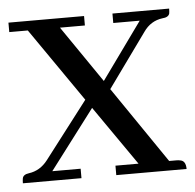

<svg xmlns="http://www.w3.org/2000/svg" viewBox="-39 -454 502 494"><g transform="rotate(-5 212.0 -207.5)"><path d="M1 0C1 -4.6 1.3 -8.8 2 -12.7C3.3 -19.2 8.8 -23.1 18.6 -24.4C38.1 -27 54.4 -36.8 67.4 -53.7L179.7 -200.2L47.9 -390.6H0V-415H195.3V-390.6H130.9L231.4 -244.1L336.9 -390.6H268.6V-415H415C415 -409.8 414.7 -405.6 414.1 -402.3C412.1 -395.8 405.9 -392.3 395.5 -391.6C375.3 -389 359 -378.9 346.7 -361.3L246.1 -221.7L380.9 -24.4H399.4C403.3 -24.4 406.6 -24.1 409.2 -23.4C418.9 -22.1 423.8 -14.3 423.8 0H242.2V-24.4H301.8L195.3 -177.7L79.1 -24.4H152.3V0Z"/></g></svg>

Font: Abhaya Libre
Style: Regular
Weight: 400
Designer: Pushpananda Ekanayake, Sol Matas, Pathum Egodawatta
Foundry: Mooniak
Version: Version 1.041; ; ttfautohint (v1.5)